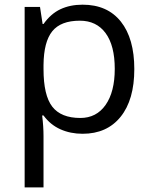

<svg xmlns="http://www.w3.org/2000/svg" viewBox="-20 -565 653 825"><path d="M335 9.8Q282.7 9.8 239.5 -9.5Q196.3 -28.8 167 -68.8H161.1Q167 -22 167 20V240.2H85.9V-535.2H151.9L163.1 -461.9H167Q198.2 -505.9 239.7 -525.4Q281.2 -544.9 335 -544.9Q441.4 -544.9 499.3 -472.2Q557.1 -399.4 557.1 -268.1Q557.1 -136.2 498.3 -63.2Q439.5 9.8 335 9.8ZM323.2 -476.1Q241.2 -476.1 204.6 -430.7Q168 -385.3 167 -286.1V-268.1Q167 -155.3 204.6 -106.7Q242.2 -58.1 325.2 -58.1Q394.5 -58.1 433.8 -114.3Q473.1 -170.4 473.1 -269Q473.1 -369.1 433.8 -422.6Q394.5 -476.1 323.2 -476.1Z"/></svg>

Font: f0_46866 
Style: Regular
Weight: 400
Foundry: Ascender Corporation
Version: Version 1.10